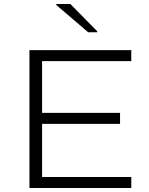

<svg xmlns="http://www.w3.org/2000/svg" viewBox="-20 -938 743 958"><path d="M127 0V-688H635V-633H190V-375H579V-320H190V-55H635V0ZM420 -777 261 -913V-918H331L465 -782V-777Z"/></svg>

Font: Saira Expanded Light
Style: Regular
Weight: 300
Width: 7
Designer: Hector Gatti with collaboration of the Omnibus-Type team
Foundry: Omnibus-Type
Version: Version 1.101